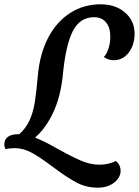

<svg xmlns="http://www.w3.org/2000/svg" viewBox="-73 -703 646 893"><path d="M553 -543Q552 -492 525 -457.5Q498 -423 456 -423Q430 -423 410 -438Q423 -451 431.5 -477Q440 -503 440 -532Q440 -575 420 -599Q400 -623 365 -623Q298 -623 265 -557Q232 -491 219 -352Q209 -254 174.5 -180Q140 -106 90 -63Q132 -47 200 -8Q265 28 307 45.5Q349 63 390 63Q430 63 466 46Q476 53 482 65.5Q488 78 488 93Q488 111 475 129Q462 147 438 158.5Q414 170 382 170Q328 170 282 145.5Q236 121 171 72Q114 29 75 7.5Q36 -14 -6 -14Q-30 -14 -47 -9Q-53 -21 -53 -31Q-53 -54 -36.5 -66.5Q-20 -79 14 -79H17Q48 -107 64.5 -143.5Q81 -180 88.5 -225.5Q96 -271 103 -351Q112 -453 151 -527.5Q190 -602 253 -642.5Q316 -683 395 -683Q465 -683 509.5 -644Q554 -605 553 -543Z"/></svg>

Font: Sansita SW
Style: Italic
Weight: 400
Italic angle: -11°
Designer: Pablo Cosgaya
Foundry: Omnibus-Type
Version: Version 1.000